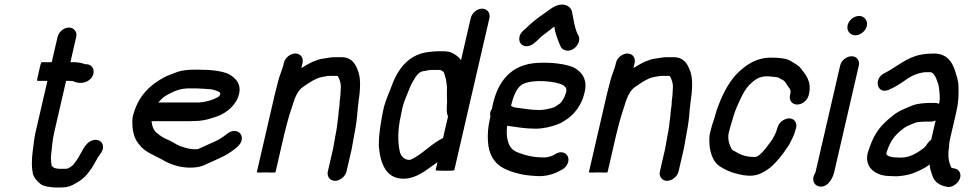

<svg xmlns="http://www.w3.org/2000/svg" viewBox="-20 -750 4292 843"><path d="M232.8 -588 207.1 -477H163.1C160.5 -477 156.3 -463.3 150.7 -436C143.7 -408.7 141.5 -395 144.2 -395H188.2L135.6 -167C129 -138.5 127.2 -110 123.4 -84C118.7 -48.3 118.5 -14.9 124.2 12C128.2 28.9 145.4 49.3 159.4 59C173.5 68.5 194.8 70.7 217.1 73H251.1C275.1 73 293 66.6 310.1 56C326.8 47.9 344.4 34.3 357.2 21C366.4 11.6 374 -1.1 382.8 -12C396 -31.6 406.8 -57.6 421.5 -76C447.7 -110.3 423.1 -144.6 386.9 -134C350.1 -123.3 339 -77.3 316.9 -47C308.9 -37.1 304 -26.6 293.6 -20C287.8 -15.3 278.7 -9 270.1 -9H237.1C234.6 -9.7 232 -10 229.3 -10C217.9 -12 212.8 -14.6 206.3 -23C204.7 -32.5 204.1 -48.3 203.4 -58L204.6 -72C208.2 -101.7 209.9 -133.8 217.6 -167L270.2 -395H283.2C286.5 -395 291.8 -394.7 299 -394C300.3 -394 301.5 -393.7 302.7 -393C324.7 -382.1 354 -383.2 374 -400.5C404.8 -427.3 391.4 -470.1 356 -468H353C340.7 -473.9 320.7 -477 302.1 -477H289.1L314.7 -588C319.9 -610.2 304.8 -629 282.7 -629C260.6 -629 237.9 -610.2 232.8 -588Z M674.3 -300 678 -303C690.7 -318.1 697.5 -323.3 711.6 -332C741.3 -348.2 768.6 -362 810.6 -362H838.6C850.6 -362 896.8 -359.1 905.7 -358C914 -357 948.4 -348.4 946.5 -340C946.9 -338.7 947.3 -337.7 947.8 -337C947.6 -336.3 947.2 -335.7 946.3 -335C945 -329.3 939.7 -325.4 935.6 -323C910.9 -310 887.2 -303.1 855.3 -300ZM1009.4 -175C998.1 -175 987.5 -171 977.6 -163C959.4 -148.2 939.9 -135.2 917.1 -126L874.7 -107C864.6 -102.5 856.9 -97.6 845.9 -95H826.9C813.9 -96.2 811.1 -97.2 800.9 -99L785 -104C780.7 -105.3 775.7 -107 770.2 -109C754.5 -114.7 728.8 -133.1 711.1 -139C696 -145.2 683.3 -154.2 671.9 -164C655.1 -173.5 647.6 -196.1 645.3 -218H815.3C824 -218 832.7 -218.3 841.6 -219C860.2 -219 879.1 -222.8 895.4 -227L914.8 -233C959.8 -244.5 1004.9 -275 1023.9 -320C1046.6 -376.1 1017.3 -404.8 987.7 -423C958.6 -438 909.1 -444 857.5 -444H829.5C804.7 -444 777.7 -441.1 758.2 -434C741.8 -427.3 720.9 -420.6 705.3 -413C638.7 -377.9 583.7 -327.8 562.3 -235C560.8 -225.7 560.5 -214.3 561.4 -201C562.6 -164.2 573.4 -135.8 592.3 -114C615.8 -83.5 649.8 -71.5 687 -52L706.5 -41C717.3 -34.9 731.8 -29.2 744.8 -25L759.8 -21C789.6 -12.3 840.3 -10.3 872.3 -23C902.1 -36.4 932.5 -49.8 961.8 -64C979.3 -73 998.8 -85.9 1013.6 -98C1025.5 -107.6 1037.2 -117.9 1040.9 -134C1046.1 -156.5 1031.9 -175 1009.4 -175Z M1226.4 -474 1223.9 -463C1222.7 -457.7 1221.3 -453.3 1219.9 -450C1211.3 -425.9 1204 -407.1 1196.8 -376C1192.9 -362 1189.3 -348 1186.1 -334L1107.6 6C1107.2 8 1120.7 8.3 1148.4 7C1175.4 8.3 1189.2 8 1189.6 6L1228.6 -163C1234.4 -188.1 1243.7 -221.4 1250.3 -244C1268.3 -294.5 1275 -343 1310 -368C1334.7 -384.3 1362.7 -406 1394.1 -412L1417 -416C1421.2 -416.7 1424.9 -417 1428.3 -417H1460.3C1460.9 -417 1461.5 -416.7 1462 -416H1463C1471.2 -402.4 1478.5 -382.5 1476.1 -360C1476 -341.4 1474 -324.5 1471.4 -305C1472.3 -288.3 1465.9 -263.2 1465.8 -246L1463.6 -228C1460.7 -203.5 1458.1 -178.1 1452.1 -152C1451.5 -146.7 1450.6 -141 1449.2 -135C1446.5 -123.4 1444.9 -107.7 1442.2 -96L1419.3 3C1414.3 24.6 1428.9 44 1450.8 44C1472.8 44 1496.3 24.6 1501.3 3L1524.2 -96C1526.9 -107.9 1528.5 -123.5 1531.2 -135C1532.9 -142.3 1534.1 -149.3 1535 -156C1536.6 -162.7 1537.7 -169 1538.4 -175C1539.8 -181 1541 -187.7 1542 -195L1545.1 -217C1549.2 -244.8 1549.4 -268.1 1553.3 -296C1562 -354.8 1566.7 -409.6 1548.4 -448C1537.8 -473.7 1520.1 -499 1480.2 -499H1448.2C1432.4 -499 1415.8 -494.6 1400.8 -493C1379.7 -490.3 1372.2 -486.1 1353.6 -479C1334.4 -470.4 1320.9 -461.7 1303.1 -451L1308.4 -474C1313.6 -496.5 1299.4 -515 1276.9 -515C1254.4 -515 1231.6 -496.5 1226.4 -474Z M1974.7 -3 1997.8 -103 1900.5 -37 1893.4 -6C1891.8 0.7 1973.7 1.4 1974.7 -3ZM1975.4 -6 2128.9 -671C2134 -693.2 2118.9 -712 2096.9 -712C2074.8 -712 2052 -693.2 2046.9 -671L2004.2 -486C1996.5 -496 1989.3 -503.6 1975.2 -512C1957.6 -523.1 1946.5 -525 1922.2 -525H1905.2C1892.2 -525 1875.5 -523.3 1863.5 -522C1782.5 -513.2 1732.3 -457.7 1703.2 -382C1691 -347.9 1673.1 -312.3 1663.8 -272C1661.3 -261.3 1659.2 -250.7 1657.4 -240L1652 -208C1645.9 -171.7 1643 -140.4 1643.2 -109C1649 -37.2 1673.2 47.7 1772.4 33C1823.4 24.1 1862 -11.8 1900.8 -38L1892.7 -3C1891.7 1.2 1973.8 0.9 1975.4 -6ZM1873.3 -443H1913.3C1916.8 -441.7 1925.7 -436 1928.2 -434C1932.2 -424.8 1935 -412.4 1937.8 -402L1939.5 -392C1939.8 -387.3 1940.3 -382.7 1941.3 -378L1942.5 -366C1941.9 -347 1941.6 -322.5 1943 -303C1941.6 -282.2 1938.9 -253.6 1947.2 -239L1925.2 -144C1878.3 -120.9 1847 -85.7 1802.6 -59C1796.1 -55 1784.3 -48 1777.1 -48H1772.1C1750.2 -52.6 1740.3 -65.7 1735.4 -84C1725.8 -127 1725.8 -180.9 1740.3 -244C1741.8 -253.3 1743.6 -262.7 1745.8 -272C1752 -298.8 1762.5 -324.7 1772.1 -347C1778.2 -359.6 1780.9 -370.9 1787.2 -382L1796.5 -398.5C1806.3 -415.8 1820.1 -438 1843.1 -438C1852.7 -441 1861.8 -441.8 1873.3 -443Z M2414.1 -633C2417.1 -604.5 2428.2 -577.9 2437.9 -554L2441.8 -545C2446.5 -536.3 2454.1 -530.8 2464.5 -528.5C2498.4 -521 2533.2 -561.5 2520.7 -592L2515.8 -601C2502.3 -628.8 2497.9 -668.2 2490.8 -701C2486.6 -716.8 2469.5 -730 2447.5 -730C2431.5 -730 2414.3 -723.3 2395.9 -710C2374.2 -693.5 2369.8 -691.4 2346.8 -675C2335.3 -665.7 2327.2 -659.3 2322.4 -656C2308.7 -644.9 2301.7 -637.2 2288.3 -625L2277 -615C2257.7 -598.2 2254.9 -571.9 2267.2 -557.5C2280.6 -541.8 2307.6 -544.3 2325.5 -561L2336.6 -570C2344.3 -577.3 2350.7 -583.7 2356 -589C2368.5 -599.2 2397 -619.9 2410.7 -631C2411.8 -631 2413.2 -632.2 2414.1 -633ZM2223.8 -285C2233.3 -326.1 2248.7 -370.6 2280.4 -383C2328.4 -402.3 2414 -393.5 2449.3 -378C2456.5 -373.9 2469.1 -364.2 2466.5 -353C2466.5 -350.3 2466.2 -347.3 2465.4 -344C2463.5 -338.7 2461.7 -333.7 2460 -329L2455.6 -319C2451.6 -311.9 2443.1 -297.2 2435.9 -294C2427.7 -288.2 2421.5 -283.7 2413.4 -279C2395.4 -273.4 2371.1 -267 2348.6 -267C2309 -267 2275.5 -273.7 2242.2 -278C2233.5 -279.5 2229.6 -282.5 2223.8 -285ZM2331.7 -185C2365.9 -185 2400.9 -193.6 2428.1 -204C2445 -209.6 2459 -220.4 2474.1 -230C2504.8 -253.1 2534.2 -291.1 2545 -338C2563.2 -399.1 2535.1 -434.7 2498.8 -454C2459.5 -470.1 2402.7 -476.9 2341.4 -474C2224.8 -468.5 2161.4 -393.5 2139.8 -272C2132.8 -262.4 2129.7 -251.8 2133.2 -239L2132.5 -236C2122.4 -192.2 2120.2 -161.6 2122.5 -128C2125.6 -73.2 2149.2 -33.3 2191.5 -11L2218.8 1C2245.5 10 2275.5 18.6 2309.1 21L2336.7 23C2375.6 25.5 2413.1 14.6 2439.2 -1L2449.4 -6C2460.3 -12.7 2468 -21.5 2472.5 -32.5C2486.8 -67.2 2454 -95.4 2419.1 -74L2408.7 -68C2395.2 -62 2377.6 -56.9 2359.6 -59C2331.7 -59 2310.3 -63.5 2287.9 -69L2263.8 -77C2255.7 -79.7 2248.4 -82.7 2241.9 -86C2209.1 -104.5 2200.8 -148.3 2206.7 -198C2209.2 -197.3 2211.1 -197 2212.5 -197C2250.6 -191.8 2285.8 -185 2331.7 -185Z M2684.4 -474 2681.9 -463C2680.7 -457.7 2679.3 -453.3 2677.9 -450C2669.3 -425.9 2662 -407.1 2654.8 -376C2650.9 -362 2647.3 -348 2644.1 -334L2565.6 6C2565.2 8 2578.7 8.3 2606.4 7C2633.4 8.3 2647.2 8 2647.6 6L2686.6 -163C2692.4 -188.1 2701.7 -221.4 2708.3 -244C2726.3 -294.5 2733 -343 2768 -368C2792.7 -384.3 2820.7 -406 2852.1 -412L2875 -416C2879.2 -416.7 2882.9 -417 2886.3 -417H2918.3C2918.9 -417 2919.5 -416.7 2920 -416H2921C2929.2 -402.4 2936.5 -382.5 2934.1 -360C2934 -341.4 2932 -324.5 2929.4 -305C2930.3 -288.3 2923.9 -263.2 2923.8 -246L2921.6 -228C2918.7 -203.5 2916.1 -178.1 2910.1 -152C2909.5 -146.7 2908.6 -141 2907.2 -135C2904.5 -123.4 2902.9 -107.7 2900.2 -96L2877.3 3C2872.3 24.6 2886.9 44 2908.8 44C2930.8 44 2954.3 24.6 2959.3 3L2982.2 -96C2984.9 -107.9 2986.5 -123.5 2989.2 -135C2990.9 -142.3 2992.1 -149.3 2993 -156C2994.6 -162.7 2995.7 -169 2996.4 -175C2997.8 -181 2999 -187.7 3000 -195L3003.1 -217C3007.2 -244.8 3007.4 -268.1 3011.3 -296C3020 -354.8 3024.7 -409.6 3006.4 -448C2995.8 -473.7 2978.1 -499 2938.2 -499H2906.2C2890.4 -499 2873.8 -494.6 2858.8 -493C2837.7 -490.3 2830.2 -486.1 2811.6 -479C2792.4 -470.4 2778.9 -461.7 2761.1 -451L2766.4 -474C2771.6 -496.5 2757.4 -515 2734.9 -515C2712.4 -515 2689.6 -496.5 2684.4 -474Z M3530.6 -332 3532 -338C3544.5 -392 3517.6 -421.8 3495.9 -450C3484.4 -465 3464.9 -473.3 3448.7 -484C3431.6 -493.7 3395.5 -497 3367.7 -497C3298.8 -497 3255.9 -465.9 3215.3 -426C3175.8 -385 3147.3 -326 3125.7 -263L3115.9 -229C3108.7 -209.4 3102.6 -188.7 3097.6 -167C3094.6 -154.3 3093.6 -141.3 3094.6 -128C3094.7 -94.5 3103.9 -62.7 3118.5 -41C3131.3 -22 3152.6 -11.4 3175.6 -0.5C3194.2 8.3 3218.8 14 3242.6 19L3260.2 21C3279.5 22.6 3295.5 20.7 3311.5 15C3349.4 0.6 3375.6 -24.1 3401.7 -55L3418.8 -77L3430.7 -94C3435.6 -100.7 3440.1 -107.3 3444.3 -114C3453.3 -132.6 3466.4 -153.5 3472.1 -178L3475.4 -188C3478 -199.3 3476.5 -209.2 3470.7 -217.5C3452.3 -244.2 3404.1 -225.5 3394.1 -191L3390.8 -181C3388.5 -171.3 3383 -159.6 3379.3 -153L3372.6 -141L3366.2 -131L3353.3 -114C3345.7 -102.6 3336 -90.6 3326.8 -81.5C3318.9 -73.5 3307.7 -61 3295.1 -61C3292.3 -60.3 3289.6 -60.3 3287.1 -61C3255.7 -61 3227.4 -72.1 3209.4 -84C3204 -86.6 3194.3 -91 3192.2 -96C3182.9 -112.3 3173.3 -140 3179.8 -168C3181.6 -176 3183.9 -184.3 3186.6 -193C3195.6 -222.8 3203.9 -256.1 3216.3 -283L3228.8 -311C3240.1 -335.4 3252.9 -359.5 3270 -377C3291 -397.8 3311.3 -415 3347.8 -415C3363.3 -415 3375.6 -412.1 3389.9 -411C3398.2 -411 3402.8 -406.4 3408 -403C3425.2 -396.8 3428.7 -388.3 3438.9 -372C3447.4 -360.9 3454 -355 3450 -338L3448.6 -332C3443.5 -309.5 3457.7 -291 3480.2 -291C3502.7 -291 3525.5 -309.5 3530.6 -332Z M3668.7 -462 3560.6 6C3560 8.8 3556.6 13.9 3555.1 17C3543.4 41.2 3555.4 62.4 3572.4 67.5C3608.5 78.4 3634.9 39.5 3642.6 6L3750.7 -462C3755.9 -484.5 3741.6 -503 3719.1 -503C3696.6 -503 3673.9 -484.5 3668.7 -462ZM3701.5 -639C3696.1 -615.7 3712 -595 3735.4 -595C3757.8 -595 3780.6 -613.5 3785.8 -636C3791.2 -659.3 3775.3 -680 3752 -680C3729.5 -680 3706.7 -661.5 3701.5 -639Z M3885.4 -357C3912.4 -369.1 3930.7 -381.4 3954.9 -398C3978.7 -415.6 4006.8 -429.3 4041 -433H4067C4080.6 -428.1 4086.6 -415.1 4091.8 -402C4095.8 -389.4 4101 -380.4 4102.5 -366C4104.8 -343.4 4109.3 -321.7 4102.9 -294C4098.2 -296.7 4092.8 -298 4086.8 -298H4058.8C4041.8 -298 4016.7 -295.1 4002.4 -292C3982.3 -287 3967.9 -278.4 3948.6 -271C3933.9 -265 3920.1 -257.3 3907.3 -248L3880.2 -226C3843.9 -194.4 3819.3 -162.5 3799.9 -108C3787.4 -74.9 3783.4 -57 3790.1 -35C3799.3 -0.9 3836.5 23 3887.7 23C3897.5 23.7 3907.5 24 3917.5 24C3941.6 22.7 3965 18.7 3985.2 12C4013.1 1.1 4039.2 -9.9 4061.5 -28C4062.3 -8.1 4069.3 4.8 4073.9 22C4083.8 49.9 4105.4 65.5 4142.6 71C4174.8 72.9 4210.5 31.5 4191.8 3C4184.5 -8.1 4175.6 -9.6 4161.8 -12L4159 -13H4158C4153.9 -18.3 4151.9 -27.7 4149.6 -33C4144.4 -47.3 4144 -63.8 4144.2 -83L4146.3 -101C4147.9 -113.3 4147.2 -122 4150.4 -136L4179.5 -262C4189 -303.3 4189.1 -334.2 4188.5 -366C4188.5 -397.4 4179.1 -419.7 4171.5 -444C4159.3 -480 4135.7 -515 4080.9 -515C4059.8 -515 4043 -513.7 4023.7 -510C3960.2 -498.6 3916.4 -455.4 3864 -429C3812.3 -404.4 3831.1 -331.2 3885.4 -357ZM4088 -221 4068.4 -136C4062.1 -132 4057 -127 4052.9 -121L4045.4 -110C4043.4 -107.3 4040.8 -104.3 4037.3 -101C4009.6 -80.5 3978.2 -58 3935.4 -58C3926.7 -58 3918.5 -58.3 3910.6 -59C3895.5 -59 3879.6 -63 3873.4 -71L3871.6 -72C3871.1 -72.7 3871 -73.7 3871.3 -75L3872 -78C3872.3 -79.3 3873.1 -81.8 3874.2 -85.5C3890.8 -137 3914.2 -161.7 3949.4 -188C3960.2 -196.8 3982.2 -203.6 3993.3 -209L4004.2 -213C4011.9 -214.2 4031.8 -216 4039.9 -216H4067.9C4074.5 -216 4081.3 -217.7 4088 -221Z"/></svg>

Font: HoneyBee
Style: BdIt
Weight: 700
Foundry: Cannot Into Space Fonts
Version: Version 0.89